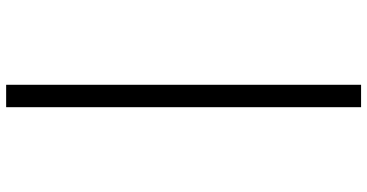

<svg xmlns="http://www.w3.org/2000/svg" viewBox="-312 -708 1223 640"><g transform="rotate(-90 300.0 -388.5)"><path d="M262.2 203.1V-980H336.9V203.1Z"/></g></svg>

Font: Cousine
Style: Bold
Weight: 700
Monospace: yes
Designer: Steve Matteson
Foundry: Ascender Corporation
Version: Version 1.20